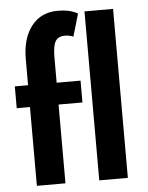

<svg xmlns="http://www.w3.org/2000/svg" viewBox="-55 -840 683 885"><g transform="rotate(-5 286.5 -397.5)"><path d="M79.5 -364.5H18.2V-465.5H79.5V-585.9Q79.5 -682.7 123.9 -739.1Q168.2 -795.5 245.9 -795.5Q301.8 -795.5 337.7 -774.5L307.3 -670.5Q288.2 -678.2 268.6 -678.2Q236.8 -678.2 224.3 -656.6Q211.8 -635 211.8 -583.2V-465.5H322.3V-364.5H211.8V0H79.5ZM500.5 0H368.2V-781.8H500.5Z"/></g></svg>

Font: Spartan MB
Style: Bold
Weight: 700
Designer: Matt Bailey, Mirko Velimirovic
Foundry: Matt Bailey
Version: Version 1.005